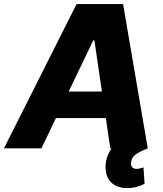

<svg xmlns="http://www.w3.org/2000/svg" viewBox="-56 -748 820 968"><path d="M152.8 0H-36.1L330.1 -727.5H564.5L689 0H500L419.9 -544.4H414.1ZM175.8 -286.6H570.8L547.9 -152.8H152.3ZM585.9 200.2Q537.6 200.2 509 176Q480.5 151.9 476.6 106.4Q474.1 76.7 483.6 46.4Q493.2 16.1 512.7 -8.5Q532.2 -33.2 560.1 -44.4L689.5 0Q653.8 13.2 631.3 28.3Q608.9 43.5 605.5 66.9Q602.1 84.5 609.6 94Q617.2 103.5 632.8 103.5Q643.1 103.5 651.6 100.6Q660.2 97.7 667.5 96.2L672.9 178.7Q658.2 186.5 636 193.4Q613.8 200.2 585.9 200.2Z"/></svg>

Font: Inter Tight ExtraBold
Style: Italic
Weight: 800
Italic angle: -9.39999°
Designer: Rasmus Andersson
Foundry: rsms
Version: Version 3.004